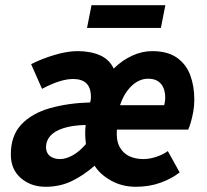

<svg xmlns="http://www.w3.org/2000/svg" viewBox="-20 -704 794 736"><path d="M154.9 12Q98.6 12 60.1 -21.2Q21.5 -54.4 21.5 -111.8Q21.5 -184.5 62.2 -227.3Q103 -270 172.1 -289.5Q241.2 -308.9 325.7 -311.4Q327.1 -316.4 327.8 -321.5Q328.6 -326.5 328.6 -331.3Q328.6 -367.8 311.2 -384.5Q293.8 -401.2 260.4 -401.2Q235.1 -401.2 205.4 -391.5Q175.7 -381.9 141.1 -363.4L99.3 -458Q139.5 -478.6 188.7 -493.3Q237.9 -508 276.9 -508Q326.8 -508 363.1 -492.2Q399.4 -476.3 415.8 -441Q448.2 -472.9 486.4 -490.5Q524.6 -508 563.3 -508Q622.5 -508 658.1 -482.9Q693.8 -457.8 709.3 -415.7Q724.9 -373.6 724.9 -322Q724.9 -298.3 720.8 -275.5Q716.6 -252.7 711.3 -234.6Q706 -216.5 701.5 -207.3H428.1Q424.9 -167.6 437.8 -142.4Q450.8 -117.3 474.7 -105.7Q498.6 -94.2 529.1 -94.2Q553.2 -94.2 579.1 -102.8Q605.1 -111.5 623.3 -124.8L668.7 -43.1Q638.1 -19 595.1 -3.5Q552.1 12 500.4 12Q448.4 12 406.1 -11.5Q363.8 -35.1 342.7 -68.7Q298.8 -30.6 253.9 -9.3Q208.9 12 154.9 12ZM210.3 -94.2Q231.8 -94.2 257.8 -108.1Q283.8 -122.1 309.4 -151.8Q307.1 -170.7 306.6 -186.9Q306 -203.1 308.3 -225Q256.4 -223.6 222.6 -212.5Q188.8 -201.4 172.6 -182.8Q156.4 -164.1 156.4 -139.8Q156.4 -118.1 171.1 -106.1Q185.8 -94.2 210.3 -94.2ZM440.1 -300.7H609.4Q611.4 -308.2 612.4 -315.1Q613.4 -322.1 613.4 -329.6Q613.4 -349.6 607 -366Q600.6 -382.4 586.2 -392.3Q571.8 -402.3 546.8 -402.3Q526.3 -402.3 506 -390.9Q485.8 -379.5 468.7 -357Q451.5 -334.6 440.1 -300.7ZM313.6 -597 330.8 -684H613.9L596.7 -597Z"/></svg>

Font: Source Sans 3 VF
Style: Italic
Weight: 200
Italic angle: -11°
Designer: Paul D. Hunt
Foundry: Adobe Systems Incorporated
Version: Version 3.042;hotconv 1.0.118;makeotfexe 2.5.65603